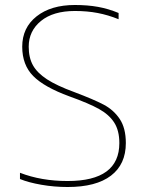

<svg xmlns="http://www.w3.org/2000/svg" viewBox="-20 -734 584 769"><path d="M251 15Q197 15 145.5 6Q94 -3 60 -17V-42Q145 -9 251 -9Q458 -9 458 -161Q458 -211 437.5 -243Q417 -275 376.5 -297.5Q336 -320 258 -348Q157 -385 113 -429.5Q69 -474 69 -547Q69 -623 126.5 -668.5Q184 -714 280 -714Q331 -714 372.5 -706.5Q414 -699 455 -682V-657Q413 -674 371 -682Q329 -690 280 -690Q193 -690 144 -650Q95 -610 95 -547Q95 -503 112 -472.5Q129 -442 168 -416.5Q207 -391 278 -365Q355 -336 395 -315Q435 -294 459.5 -257.5Q484 -221 484 -161Q484 -76 424.5 -30.5Q365 15 251 15Z"/></svg>

Font: Prompt Thin
Style: Regular
Weight: 100
Designer: Katatrad Team
Foundry: CadsonDemak
Version: Version 1.030